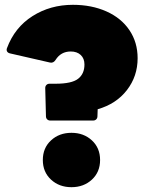

<svg xmlns="http://www.w3.org/2000/svg" viewBox="-20 -768 627 798"><path d="M189 -267Q181 -267 176 -272Q171 -277 171 -285L168 -402Q168 -410 173 -415Q178 -420 186 -420H211Q278 -420 304.5 -440.5Q331 -461 331 -500Q331 -525 315.5 -539.5Q300 -554 274 -554Q233 -554 211 -519Q202 -505 188 -508L22 -546Q13 -548 9.5 -554Q6 -560 9 -568Q41 -654 115 -701Q189 -748 283 -748Q361 -748 422.5 -720.5Q484 -693 518 -642.5Q552 -592 552 -526Q552 -451 507.5 -393.5Q463 -336 386 -314L385 -285Q385 -277 380 -272Q375 -267 367 -267ZM158 -103Q158 -153 192 -184.5Q226 -216 277 -216Q328 -216 362 -184.5Q396 -153 396 -103Q396 -53 362 -21.5Q328 10 277 10Q226 10 192 -21.5Q158 -53 158 -103Z"/></svg>

Font: LINE Seed Sans TH App Heavy
Style: Regular
Weight: 900
Designer: Dalton Maag Ltd | Thai characters by Cadson Demak Co.,Ltd.
Foundry: Dalton Maag Ltd
Version: Version 1.003